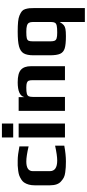

<svg xmlns="http://www.w3.org/2000/svg" viewBox="530 -1229 907 2007"><g transform="rotate(-90 983.5 -225.5)"><path d="M186 3Q154 -1 133.5 -11Q113 -21 91 -41Q50 -75 50 -157V-318Q50 -384 80 -428Q91 -444 112.5 -457.5Q134 -471 156 -479Q174 -485 204 -489Q234 -493 257 -494H310Q366 -494 457 -476V-380Q354 -404 299 -404Q198 -404 198 -336V-158Q198 -81 309 -81Q363 -81 464 -103V-7Q373 10 300 10Q262 10 240 8.5Q218 7 186 3Z M550 -659H696V-541H550ZM550 -484H696V0H550Z M828 -484H972V-425Q989 -494 1127 -494Q1220 -494 1257.5 -460.5Q1295 -427 1295 -355V0H1149V-336Q1149 -364 1143.5 -378Q1138 -392 1121.5 -398Q1105 -404 1071 -404Q1028 -404 1008 -398.5Q988 -393 981 -379Q974 -365 974 -336V0H828Z M1757 -55Q1740 -26 1725 -13Q1710 0 1684.5 5Q1659 10 1609 10Q1523 10 1482 -2.5Q1441 -15 1425 -50Q1409 -85 1409 -159V-328Q1409 -397 1429.5 -431.5Q1450 -466 1501.5 -480Q1553 -494 1656 -494Q1719 -494 1759.5 -490Q1800 -486 1826 -475Q1856 -462 1870.5 -449.5Q1885 -437 1892 -415Q1899 -391 1901 -371Q1903 -351 1903 -310V208H1757ZM1757 -145V-337Q1757 -362 1748.5 -376.5Q1740 -391 1718 -397.5Q1696 -404 1654 -404Q1608 -404 1588 -399Q1568 -394 1561.5 -380.5Q1555 -367 1555 -337V-150Q1555 -122 1561.5 -107.5Q1568 -93 1587 -87Q1606 -81 1646 -81Q1695 -81 1718 -86Q1741 -91 1749 -104.5Q1757 -118 1757 -145Z"/></g></svg>

Font: Play
Style: Bold
Weight: 700
Designer: Jonas Hecksher (Cyrillic expansion: Cyreal)
Foundry: Jonas Hecksher, Playtype, e-types AS
Version: Version 2.101; ttfautohint (v1.5.65-e2d9)